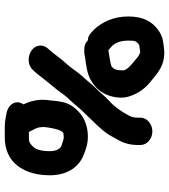

<svg xmlns="http://www.w3.org/2000/svg" viewBox="28 -726 708 804"><g transform="rotate(-90 382.0 -324.0)"><path d="M291.3 -100C291.3 -118.4 293.4 -126.4 302.1 -142.2C319.5 -173.7 337.5 -199.5 362.3 -221.3C377.5 -234.7 399 -261.7 411.9 -274.1C432.4 -293.7 442.6 -310 457.9 -325.8C482.3 -351 497.9 -379.2 514.6 -396.9C541.2 -424.8 559.3 -455.2 580.2 -476.7C588.4 -485.2 593.2 -497.4 593.2 -508.1C593.1 -554.2 525.3 -574.9 492.1 -541.5C480.5 -529.8 468.2 -514.2 455.8 -497.9C434.3 -469.4 410.9 -445.2 388.3 -412C378.1 -397.3 358.6 -379.6 344 -361.4C313 -322.8 267.6 -283.8 233.6 -241.5C217.3 -221.2 211.3 -206.3 200.4 -187.5C185.3 -161.6 176.8 -135.5 176.8 -100V-90C176.8 -62.6 202.4 -40 233.5 -40C263.5 -40 291.3 -61.2 291.3 -90ZM563.8 -325C556.1 -324.2 549.4 -323.2 541.7 -321.5C513.8 -317.4 480.1 -314.5 450.7 -298.9C404.9 -274.7 376.7 -231.3 375.1 -172C374.6 -149.7 381.5 -131.2 388.6 -115.5C401.3 -87.2 420.9 -63.7 444.9 -45.2C470.4 -25.5 509 17.6 581 8.7C609 5.3 628.9 4.5 655.1 -13.3C694 -39.9 715 -79.3 715 -140C715 -204.3 691.6 -250.4 659.6 -284.8L648.1 -295.3C638.9 -303.9 630.5 -309.5 615.2 -310.1C605.2 -319.9 591.2 -326.3 572.1 -325ZM614 -140C614 -109.7 611.1 -106.7 596.7 -95.8C595.1 -94.5 590.3 -94.1 566.7 -91H565.3C555.6 -93.9 549.1 -98 538.3 -106.8C511 -129.3 486.1 -149.9 489.6 -165.5V-168C489.6 -193.6 496.1 -204 507.7 -211.9C518.7 -215.4 544 -220 561.9 -222.3L574.1 -224.1L588 -211.8C603.3 -199.8 614 -174.2 614 -140ZM251.6 -502.4V-501.2C252.2 -497.2 252.4 -493.7 251.7 -489.2C246.3 -444.2 236.2 -412 223.3 -412H220.9C217.8 -411.5 213 -411 210.8 -411C201.2 -411 194.1 -413.9 174 -420.5C163.1 -424.1 151 -440.6 151 -468.4C151 -503.8 157.5 -527.3 170 -539.7C181.6 -549.9 184 -557 208.5 -557H231.5C241.1 -536.1 251.6 -523.7 251.6 -502.4ZM51 -494.5V-493.7C51 -486.7 50.6 -478.6 50 -470.2V-469.4C50 -405.6 77.1 -350.5 135.2 -327.7C151.8 -321.2 177.7 -310 210.8 -310C282.2 -310 322.4 -347.2 343.8 -382.5C357 -404.2 360.4 -433.4 362.6 -458.3C363.9 -471.8 366.8 -487.3 366.1 -506.6C364.9 -536 356.3 -560.4 346.8 -580.1C367.9 -608.4 349.8 -642.8 309.8 -650.7C298.2 -653.2 274.6 -658 252.7 -658H208.5C103.4 -658 58 -579.9 51 -494.5Z"/></g></svg>

Font: NumbBunny
Style: Bk
Weight: 400
Designer: Robert Jablonski
Foundry: Cannot Into Space Fonts
Version: Version 1.0